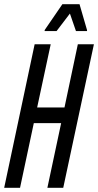

<svg xmlns="http://www.w3.org/2000/svg" viewBox="-22 -900 470 920"><path d="M-2 0 144 -688H221L156 -385H287L351 -688H428L281 0H205L271 -310H140L74 0ZM192 -751V-756L277 -880H359L395 -756V-751H342L313 -835L249 -751Z"/></svg>

Font: Saira Ultra Condensed Medium
Style: Italic
Weight: 500
Width: 1
Italic angle: -12°
Designer: Hector Gatti with collaboration of the Omnibus-Type team
Foundry: Omnibus-Type
Version: Version 1.001; ttfautohint (v1.8)